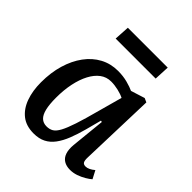

<svg xmlns="http://www.w3.org/2000/svg" viewBox="-200 -846 991 991"><g transform="rotate(45 295.5 -351.0)"><path d="M490 -98Q489 -74 494.5 -64.5Q500 -55 515 -55Q526 -55 538.5 -61Q551 -67 564 -78L587 -34Q576 -24 556.5 -12.5Q537 -1 515 6.5Q493 14 470 14Q443 14 424.5 2.5Q406 -9 398 -32Q390 -55 393 -90L412 -277L404 -279L381 -192Q368 -144 353 -106Q338 -68 318 -41Q298 -14 270.5 0Q243 14 205 14Q150 14 115 -13.5Q80 -41 62.5 -89.5Q45 -138 45 -200Q45 -271 62.5 -330Q80 -389 112 -432.5Q144 -476 188 -499.5Q232 -523 285 -523Q323 -523 354.5 -514.5Q386 -506 405 -497L481 -521L503 -511ZM226 -59Q248 -59 263.5 -68.5Q279 -78 293 -104Q307 -130 323 -178.5Q339 -227 360 -306L396 -437Q379 -446 351.5 -452.5Q324 -459 299 -459Q265 -459 239 -439.5Q213 -420 194.5 -385Q176 -350 166 -302.5Q156 -255 156 -199Q156 -150 163.5 -119Q171 -88 186.5 -73.5Q202 -59 226 -59ZM163 -716H454L450 -632H158Z"/></g></svg>

Font: Literata Medium
Style: Italic
Weight: 500
Italic angle: -2°
Designer: Latin by Veronika Burian and Jose Scaglione. Greek by Irene Vlachou. Cyrillic by Vera Evstafieva
Foundry: TypeTogether
Version: Version 3.103;gftools[0.9.29]